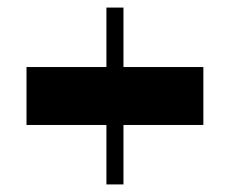

<svg xmlns="http://www.w3.org/2000/svg" viewBox="-20 -586 607 507"><path d="M517 -409V-256H306V-99H261V-256H50V-409H261V-566H306V-409Z"/></svg>

Font: Geostar Fill
Style: Regular
Weight: 400
Designer: Joe Prince
Foundry: Joe Prince
Version: Version 1.002